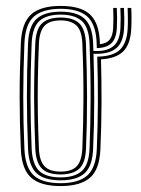

<svg xmlns="http://www.w3.org/2000/svg" viewBox="-20 -627 481 654"><path d="M186.5 6.8Q118.2 6.8 86.1 -21.8Q54 -50.2 51 -118.8Q47 -206.8 46.9 -294.9Q46.8 -383 51 -480.2Q54 -549 86 -577.9Q118 -606.8 186.5 -606.8Q251.8 -606.8 282.9 -581Q314 -555.2 319.2 -497.5Q319.8 -492.5 319.9 -487Q320 -481.5 320.2 -476.5Q343.5 -479 353.9 -492.5Q364.2 -506 365.5 -532Q367.2 -565.2 365.5 -600H377.8Q379.8 -565.5 378 -531.5Q376 -496.2 359.9 -480.2Q343.8 -464.2 309.8 -463Q309.2 -478.5 308.8 -489Q304.5 -548.5 274.9 -572.8Q245.2 -597 186.5 -597Q126.2 -597 96.1 -571.1Q66 -545.2 63.2 -480Q59.2 -382.8 59.2 -296.5Q59.2 -210.2 63.2 -119.2Q66 -56 95.1 -29.5Q124.2 -3 186.5 -3Q247.5 -3 277.1 -29.1Q306.8 -55.2 309.8 -119.2Q313 -201 313.4 -275.2Q313.8 -349.5 311.2 -434Q365.2 -435 388.6 -457.6Q412 -480.2 414.8 -528Q415.8 -544.8 415.6 -564.8Q415.5 -584.8 414.8 -600H427Q428 -586 428 -565.9Q428 -545.8 427 -527.2Q424 -476.2 399.9 -452.1Q375.8 -428 324 -424.8Q326 -352.8 325.8 -275.4Q325.5 -198 322 -118.8Q319 -49 286 -21.1Q253 6.8 186.5 6.8ZM186.5 -12.8Q129.2 -12.8 103.6 -37.9Q78 -63 75.5 -119.8Q71.8 -210.2 71.6 -296.5Q71.5 -382.8 75.5 -479.5Q78.2 -539.8 105.4 -563.5Q132.5 -587.2 186.5 -587.2Q242.2 -587.2 268 -563.2Q293.8 -539.2 297 -484.2Q297.2 -476.8 297.5 -468.9Q297.8 -461 298.2 -453.5Q302.5 -453.2 310 -453.2Q348 -453.2 368 -471.4Q388 -489.5 390.2 -531Q392 -565.8 390 -600H402.2Q403.2 -584.8 403.4 -564.9Q403.5 -545 402.5 -529Q400 -484 377.2 -463.9Q354.5 -443.8 310 -443.8H298.5Q301 -364.2 301 -284Q301 -203.8 297.2 -120Q294.8 -60.8 268 -36.8Q241.2 -12.8 186.5 -12.8ZM186.5 -22.8Q234.5 -22.8 258.6 -44.4Q282.8 -66 285 -120.5Q288.2 -201.5 288.6 -289.1Q289 -376.8 285 -479Q282.8 -534 258.5 -555.6Q234.2 -577.2 186.5 -577.2Q138.2 -577.2 114.2 -555.5Q90.2 -533.8 87.8 -479Q83.8 -381.5 83.9 -295.9Q84 -210.2 87.8 -120.5Q90.2 -68 113.1 -45.4Q136 -22.8 186.5 -22.8ZM186.5 -32.8Q142 -32.8 122.1 -53.4Q102.2 -74 100.2 -121Q96.8 -203 96.2 -289.1Q95.8 -375.2 100.2 -478.2Q102.2 -528.5 123.6 -547.9Q145 -567.2 186.5 -567.2Q230 -567.2 250.4 -547Q270.8 -526.8 272.8 -478.5Q276.2 -386.5 276.5 -299Q276.8 -211.5 273 -121Q270.8 -70.5 249 -51.6Q227.2 -32.8 186.5 -32.8ZM186.5 -42.5Q224.8 -42.5 241.8 -61.2Q258.8 -80 260.5 -121.8Q263.8 -201.2 264.2 -288Q264.8 -374.8 260.5 -477.8Q258.8 -523.2 240.1 -540.4Q221.5 -557.5 186.5 -557.5Q148.5 -557.5 131.4 -538.9Q114.2 -520.2 112.5 -477.8Q109.8 -411.5 108.9 -354.1Q108 -296.8 108.9 -240.5Q109.8 -184.2 112.5 -121.5Q114.2 -79.5 131.4 -61Q148.5 -42.5 186.5 -42.5Z"/></svg>

Font: Big Shoulders Inline Text Light
Style: Regular
Weight: 300
Designer: Patric King
Foundry: XO Type Co
Version: Version 1.000